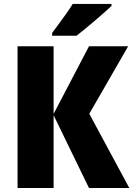

<svg xmlns="http://www.w3.org/2000/svg" viewBox="-20 -947 671 967"><path d="M631.3 0H428.2L250 -366.7V0H68.4V-713.9H250V-373.5L428.2 -713.9H625.5L429.7 -374ZM541.5 -927.2V-917Q527.8 -903.8 505.9 -884.5Q483.9 -865.2 459 -844Q434.1 -822.8 409.7 -802.5Q385.3 -782.2 365.7 -767.1H242.7V-781.2Q259.3 -803.7 278.1 -829.1Q296.9 -854.5 314.9 -879.9Q333 -905.3 346.2 -927.2Z"/></svg>

Font: Open Sans SemiCondensed ExtraBold
Style: Regular
Weight: 800
Width: 4
Designer: Monotype Design Team
Foundry: Monotype Imaging Inc.
Version: Version 3.000